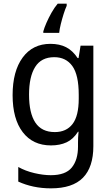

<svg xmlns="http://www.w3.org/2000/svg" viewBox="-20 -786 603 1051"><path d="M217 -614Q222 -633 234 -660.5Q246 -688 262 -716.5Q278 -745 296 -766H345V-754Q337 -737 328.5 -710Q320 -683 313 -655Q306 -627 304 -606H217ZM259 245Q209 245 164 235.5Q119 226 80 208V128Q119 150 168 161.5Q217 173 258 173Q339 173 373 131Q407 89 407 17V-5Q407 -17 407.5 -32Q408 -47 410 -65H407Q381 -24 344.5 -7Q308 10 259 10Q160 10 104.5 -62.5Q49 -135 49 -265Q49 -396 104 -471Q159 -546 256 -546Q306 -546 342 -527.5Q378 -509 405 -468H410L421 -536H491V14Q491 129 434 187Q377 245 259 245ZM280 -63Q343 -63 377 -107Q411 -151 411 -246V-267Q411 -376 376 -424.5Q341 -473 277 -473Q206 -473 172.5 -419.5Q139 -366 139 -268Q139 -167 173.5 -115Q208 -63 280 -63Z"/></svg>

Font: Noto Sans Mono SemiCondensed
Style: Regular
Weight: 400
Width: 4
Designer: Monotype Design Team
Foundry: Monotype Imaging Inc.
Version: Version 2.014